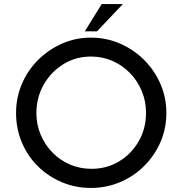

<svg xmlns="http://www.w3.org/2000/svg" viewBox="-20 -916 897 944"><path d="M59 -361Q59 -436 87.5 -503Q116 -570 167 -621Q218 -672 284.5 -701.5Q351 -731 427 -731Q503 -731 570.5 -701.5Q638 -672 689 -621Q740 -570 769 -503Q798 -436 798 -361Q798 -284 769 -217.5Q740 -151 689 -100Q638 -49 570.5 -20.5Q503 8 427 8Q351 8 284.5 -20Q218 -48 167 -98Q116 -148 87.5 -215.5Q59 -283 59 -361ZM159 -360Q159 -303 180 -253.5Q201 -204 238 -166Q275 -128 324 -107Q373 -86 430 -86Q505 -86 565.5 -122.5Q626 -159 662 -221.5Q698 -284 698 -361Q698 -418 677 -468.5Q656 -519 619 -557Q582 -595 533 -616.5Q484 -638 428 -638Q352 -638 291 -600Q230 -562 194.5 -499Q159 -436 159 -360ZM584 -896 457 -762H397L480 -896Z"/></svg>

Font: Synthetic
Style: Regular
Weight: 400
Designer: Santiago Orozco
Foundry: Typemade
Version: Version 2.000; ttfautohint (v1.8.4.7-5d5b)